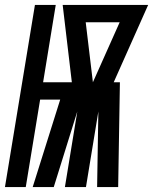

<svg xmlns="http://www.w3.org/2000/svg" viewBox="-48 -755 618 775"><path d="M-28 0 93 -735H177L126 -423H242L205 -735H550L411 -423H436L429 0H344L349 -305L299 0H214L264 -305L169 0H84L195 -353H114L56 0ZM327 -423 435 -665H298Z"/></svg>

Font: Iosevka SS18 Heavy
Style: Italic
Weight: 900
Italic angle: -9°
Monospace: yes
Designer: Belleve Invis
Foundry: Belleve Invis
Version: Version 25.1.1; ttfautohint (v1.8.4)